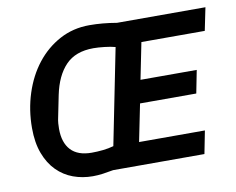

<svg xmlns="http://www.w3.org/2000/svg" viewBox="-78 -813 1140 928"><g transform="rotate(-10 491.5 -349.0)"><path d="M407 0Q381 5 355.5 8.5Q330 12 306 12Q255 12 210 -4.5Q165 -21 130.5 -55.5Q96 -90 76 -143Q56 -196 56 -268Q56 -357 82 -437.5Q108 -518 155.5 -578.5Q203 -639 269 -674.5Q335 -710 415 -710Q448 -710 481 -707Q514 -704 549 -698H983L960 -586H649L613 -407H889L867 -295H591L554 -112H877L855 0ZM320 -101Q347 -101 375 -104Q403 -107 428 -114L522 -584Q500 -590 469 -593.5Q438 -597 415 -597Q327 -597 278.5 -546.5Q230 -496 211 -404L190 -300Q186 -283 185 -268.5Q184 -254 184 -242Q184 -174 218 -137.5Q252 -101 320 -101Z"/></g></svg>

Font: IBM Plex Sans SmBld
Style: Italic
Weight: 600
Italic angle: -11°
Designer: Mike Abbink, Paul van der Laan, Pieter van Rosmalen
Foundry: Bold Monday
Version: Version 3.005